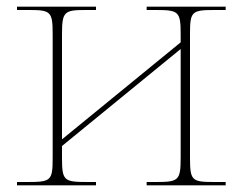

<svg xmlns="http://www.w3.org/2000/svg" viewBox="-20 -556 728 576"><path d="M31 0H268V-10H242C171 -10 166 -14 166 -84V-118L522 -409V-84C522 -14 516 -10 447 -10H420V0H657V-10H623C555 -10 550 -14 550 -84V-452C550 -521 554 -526 623 -526H657V-536H420V-526H448C517 -526 522 -521 522 -452V-429L166 -138V-452C166 -521 172 -526 237 -526H268V-536H31V-526H67C133 -526 138 -521 138 -452V-84C138 -14 134 -10 62 -10H31Z"/></svg>

Font: Noto Serif Display Thin
Style: Regular
Weight: 100
Designer: Monotype Design Team
Foundry: Monotype Imaging Inc.
Version: Version 2.009